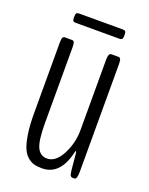

<svg xmlns="http://www.w3.org/2000/svg" viewBox="-118 -659 567 729"><g transform="rotate(20 165.0 -294.5)"><path d="M74.2 -557.1Q67.4 -557.1 64.2 -560.1Q61 -563 61 -571.8V-579.1Q61 -588.4 64.2 -591.6Q67.4 -594.7 74.2 -594.7H251Q257.8 -594.7 261 -591.8Q264.2 -588.9 264.2 -580.1V-572.8Q264.2 -563 261 -560.1Q257.8 -557.1 251 -557.1ZM142.1 5.9Q123 5.9 109.1 2Q95.2 -2 82 -13.9Q68.8 -25.9 60.8 -46.4Q52.7 -66.9 47.9 -100.8Q43 -134.8 43 -182.1V-466.3Q43 -481 45.7 -486.1Q48.3 -491.2 54.2 -491.2H83.5Q89.4 -491.2 92 -486.1Q94.7 -481 94.7 -466.3V-159.7Q94.7 -88.4 107.4 -62Q120.1 -35.6 147.5 -35.6Q182.1 -35.6 206.3 -81.8Q230.5 -127.9 230.5 -180.2V-466.3Q230.5 -491.2 242.2 -491.2H270.5Q276.4 -491.2 279.3 -486.1Q282.2 -481 282.2 -466.3V-31.7Q282.2 0 271.5 0H265.1Q258.8 0 255.6 -4.4Q252.4 -8.8 250.5 -25.4L244.1 -93.3Q243.2 -99.6 241.2 -99.6Q239.3 -99.6 238.3 -92.8Q215.3 5.9 142.1 5.9Z"/></g></svg>

Font: BenchNine Light
Style: Regular
Weight: 300
Version: Version 1 ; ttfautohint (v0.92.18-e454-dirty) -l 8 -r 50 -G 